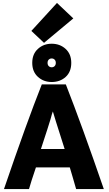

<svg xmlns="http://www.w3.org/2000/svg" viewBox="-20 -1273 737 1304"><path d="M685 11H497Q483 -39 473 -72Q463 -105 459.5 -117.5Q456 -130 454 -136H224Q189 -33 177 11H7Q162 -443 264 -700H427Q536 -422 685 11ZM419 -261 360 -447Q339 -515 339 -516Q334 -505 323 -463Q312 -425 258 -261ZM464 -846Q464 -785 426 -750.5Q388 -716 331 -716Q276 -716 237.5 -751Q199 -786 199 -846Q199 -906 237.5 -941Q276 -976 331 -976Q387 -976 425.5 -941Q464 -906 464 -846ZM351 -824Q359 -832 359 -846Q359 -860 351 -868Q343 -876 331 -876Q319 -876 311 -868Q303 -860 303 -846Q303 -832 311 -824Q319 -816 331 -816Q343 -816 351 -824ZM367 -1253 478 -1148 279 -982 193 -1063Z"/></svg>

Font: Repo
Style: ExtraBold
Weight: 800
Designer: Stefan Peev
Foundry: Context Ltd
Version: Version 001.000